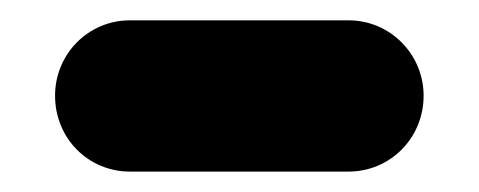

<svg xmlns="http://www.w3.org/2000/svg" viewBox="-20 -396 472 189"><path d="M323.2 -227.1C363.8 -227.1 397 -259.8 397 -301.8C397 -342.8 363.8 -376 323.2 -376H107.9C66.9 -376 34.2 -342.8 34.2 -301.8C34.2 -259.8 66.9 -227.1 107.9 -227.1Z"/></svg>

Font: Jellee Bold
Style: Regular
Weight: 700
Designer: Alfredo Marco Pradil
Foundry: Hanken Design Co.
Version: Version 1.223;hotconv 1.0.109;makeotfexe 2.5.65596